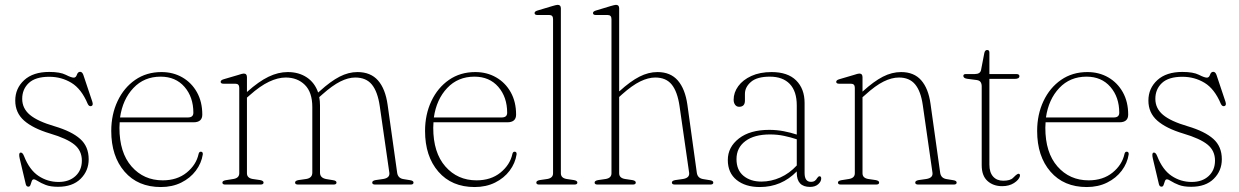

<svg xmlns="http://www.w3.org/2000/svg" viewBox="-20 -744 4996 774"><path d="M216 -10.5Q258.5 -10.5 284.2 -34.2Q310 -58 310 -96.5Q310 -136.5 280 -161Q250 -185.5 182.5 -205.5Q112.5 -226.5 77 -258Q41.5 -289.5 41.5 -338.5Q41.5 -388 77.5 -421Q113.5 -454 178.5 -454Q222.5 -454 245 -442.5Q267.5 -431 277.5 -431Q286 -431 290 -442.8Q294 -454.5 303 -454.5Q311.5 -454.5 316 -442L352 -334.5Q357 -319.5 348.5 -316.5Q339 -313.5 333.5 -325.5Q308 -386 267.8 -410.2Q227.5 -434.5 178.5 -434.5Q123 -434.5 96.2 -409.5Q69.5 -384.5 69.5 -345.5Q69.5 -307 100.5 -281Q131.5 -255 200 -235Q269 -214.5 303.2 -184Q337.5 -153.5 337.5 -102Q337.5 -55.5 305 -23.2Q272.5 9 214 9Q183.5 9 164.2 1.5Q145 -6 133.5 -13.5Q122 -21 116 -21Q110.5 -21 108 -13.8Q105.5 -6.5 103 1Q100.5 8.5 94.5 8.5Q86.5 8.5 84 -1L59.5 -104.5Q54.5 -126 61.5 -128.5Q70.5 -131.5 77 -114.5Q98.5 -59.5 135 -35Q171.5 -10.5 216 -10.5Z M795.5 -282Q795.5 -251 760 -251H462.5Q461.5 -240.5 461.5 -229Q461.5 -128.5 510.5 -72.8Q559.5 -17 636 -17Q694 -17 732.5 -48.2Q771 -79.5 780.5 -123Q782.5 -132.5 789.5 -132.5Q798.5 -132.5 797.5 -121.5Q792 -86 769.5 -56Q747 -26 710.8 -8Q674.5 10 628.5 10Q536 10 482.2 -52Q428.5 -114 428.5 -216Q428.5 -282.5 454 -336.5Q479.5 -390.5 525 -422Q570.5 -453.5 631 -453.5Q678 -453.5 715.2 -432Q752.5 -410.5 774 -372Q795.5 -333.5 795.5 -282ZM627.5 -435Q561 -435 517.8 -389.2Q474.5 -343.5 464 -270.5H737.5Q759.5 -270.5 759.5 -289.5Q759.5 -352.5 723.8 -393.8Q688 -435 627.5 -435Z M975.5 -433V-373L976.5 -374Q1023 -415.5 1062.2 -434.5Q1101.5 -453.5 1140 -453.5Q1184.5 -453.5 1216.8 -432Q1249 -410.5 1262.5 -371L1269.5 -377Q1313 -416.5 1349 -435Q1385 -453.5 1421 -453.5Q1474 -453.5 1503.8 -419.8Q1533.5 -386 1542.5 -322L1581 -48Q1584 -25.5 1606.5 -22L1634 -17.5Q1647 -15.5 1647 -8Q1647 0 1635.5 0H1492.5Q1480.5 0 1480.5 -8Q1480.5 -15.5 1494 -18L1525 -22.5Q1552.5 -27 1549.5 -48L1511 -315.5Q1502.5 -374.5 1479.2 -403Q1456 -431.5 1412 -431.5Q1384 -431.5 1352 -415.5Q1320 -399.5 1279.5 -363.5L1267 -352.5Q1270 -336.5 1270 -319.5V-48Q1270 -26.5 1296 -22L1323.5 -17.5Q1336.5 -15.5 1336.5 -8Q1336.5 0 1324.5 0H1182Q1169.5 0 1169.5 -8Q1169.5 -15.5 1183 -18L1214.5 -22.5Q1239 -26.5 1239 -48V-312.5Q1239 -372 1209 -401.8Q1179 -431.5 1131.5 -431.5Q1100.5 -431.5 1064.5 -414.5Q1028.5 -397.5 986.5 -360L975.5 -350.5V-45.5Q975.5 -26.5 998.5 -22.5L1029 -18Q1042.5 -15.5 1042.5 -8Q1042.5 0 1030 0H888Q876.5 0 876.5 -8Q876.5 -15 889.5 -17.5L921 -22.5Q944.5 -26.5 944.5 -45.5V-390Q944.5 -406.5 929 -406.5H881.5Q869.5 -406.5 869.5 -414Q869.5 -421 881.5 -424.5L941 -442Q948.5 -444.5 954 -446Q959.5 -447.5 962.5 -447.5Q975.5 -447.5 975.5 -433Z M2060.5 -282Q2060.5 -251 2025 -251H1727.5Q1726.5 -240.5 1726.5 -229Q1726.5 -128.5 1775.5 -72.8Q1824.5 -17 1901 -17Q1959 -17 1997.5 -48.2Q2036 -79.5 2045.5 -123Q2047.5 -132.5 2054.5 -132.5Q2063.5 -132.5 2062.5 -121.5Q2057 -86 2034.5 -56Q2012 -26 1975.8 -8Q1939.5 10 1893.5 10Q1801 10 1747.2 -52Q1693.5 -114 1693.5 -216Q1693.5 -282.5 1719 -336.5Q1744.5 -390.5 1790 -422Q1835.5 -453.5 1896 -453.5Q1943 -453.5 1980.2 -432Q2017.5 -410.5 2039 -372Q2060.5 -333.5 2060.5 -282ZM1892.5 -435Q1826 -435 1782.8 -389.2Q1739.5 -343.5 1729 -270.5H2002.5Q2024.5 -270.5 2024.5 -289.5Q2024.5 -352.5 1988.8 -393.8Q1953 -435 1892.5 -435Z M2241 -710.5V-45.5Q2241 -26.5 2264 -22.5L2294 -18Q2307.5 -15.5 2307.5 -8Q2307.5 0 2295.5 0H2153.5Q2142 0 2142 -8Q2142 -15.5 2155.5 -18L2186.5 -22.5Q2209.5 -26.5 2209.5 -45.5V-667Q2209.5 -683.5 2194.5 -683.5H2146.5Q2135 -683.5 2135 -691.5Q2135 -698 2146.5 -701.5L2206.5 -719.5Q2214 -721.5 2219.2 -723Q2224.5 -724.5 2228 -724.5Q2241 -724.5 2241 -710.5Z M2476 -710.5V-376L2478 -377Q2521.5 -416.5 2557.8 -435Q2594 -453.5 2630.5 -453.5Q2683 -453.5 2712.5 -419.5Q2742 -385.5 2751 -322L2789 -48Q2792 -25.5 2815 -22L2842.5 -17.5Q2855.5 -15.5 2855.5 -8Q2855.5 0 2843.5 0H2701Q2688.5 0 2688.5 -8Q2688.5 -15.5 2702 -18L2733.5 -22.5Q2761 -27 2758 -48L2719.5 -315.5Q2711 -374.5 2688 -403Q2665 -431.5 2621.5 -431.5Q2593.5 -431.5 2561 -415.8Q2528.5 -400 2487.5 -363.5L2476 -353V-45.5Q2476 -26.5 2499.5 -22.5L2529.5 -18Q2543 -15.5 2543 -8Q2543 0 2531 0H2389Q2377 0 2377 -8Q2377 -15.5 2391 -18L2422 -22.5Q2445 -26.5 2445 -45.5V-667Q2445 -683.5 2429.5 -683.5H2382Q2370.5 -683.5 2370.5 -691.5Q2370.5 -698 2382 -701.5L2441.5 -719.5Q2449 -721.5 2454.5 -723Q2460 -724.5 2463 -724.5Q2476 -724.5 2476 -710.5Z M2914 -99Q2914 -151 2958.8 -185.8Q3003.5 -220.5 3081 -220.5Q3111.5 -220.5 3139.8 -215Q3168 -209.5 3192 -201.5V-319Q3192 -376 3163.8 -405.5Q3135.5 -435 3083.5 -435Q3032 -435 3007.5 -414Q2983 -393 2983 -365.5V-338.5Q2983 -313.5 2959.5 -313.5Q2949.5 -313.5 2943.5 -321.5Q2937.5 -329.5 2937.5 -342Q2937.5 -371 2956 -396.5Q2974.5 -422 3009 -437.8Q3043.5 -453.5 3090.5 -453.5Q3155.5 -453.5 3189.5 -419.8Q3223.5 -386 3223.5 -329V-46.5Q3223.5 -11 3249 -11Q3259.5 -11 3265.2 -15.5Q3271 -20 3274 -26Q3279.5 -33.5 3283.5 -33.5Q3290.5 -33.5 3290.5 -24.5Q3290.5 -12 3278.2 -1.2Q3266 9.5 3245.5 9.5Q3192 9.5 3192 -47.5V-53Q3130.5 10 3043 10Q2985 10 2949.5 -18.5Q2914 -47 2914 -99ZM2949 -102.5Q2949 -58.5 2977.2 -35.2Q3005.5 -12 3049 -12Q3088.5 -12 3125.5 -28.5Q3162.5 -45 3192 -77V-182.5Q3168 -190.5 3141.2 -196.2Q3114.5 -202 3084 -202Q3020.5 -202 2984.8 -175.2Q2949 -148.5 2949 -102.5Z M3457 -433V-374.5L3458.5 -376Q3502.5 -416 3539 -434.8Q3575.5 -453.5 3612.5 -453.5Q3664.5 -453.5 3693.5 -420.5Q3722.5 -387.5 3731 -326.5L3770 -48Q3773 -25.5 3796 -22L3823.5 -17.5Q3836.5 -15.5 3836.5 -8Q3836.5 0 3824.5 0H3682Q3669.5 0 3669.5 -8Q3669.5 -15.5 3683 -18L3714.5 -22.5Q3742 -27 3739 -48L3700 -320Q3692 -376.5 3669 -404Q3646 -431.5 3604 -431.5Q3574.5 -431.5 3541.8 -415.2Q3509 -399 3468.5 -362L3457 -352V-45.5Q3457 -26.5 3480 -22.5L3510.5 -18Q3524 -15.5 3524 -8Q3524 0 3511.5 0H3369.5Q3358 0 3358 -8Q3358 -15 3371 -17.5L3402.5 -22.5Q3426 -26.5 3426 -45.5V-390Q3426 -406.5 3410.5 -406.5H3363Q3351 -406.5 3351 -414Q3351 -421 3363 -424.5L3422.5 -442Q3430 -444.5 3435.5 -446Q3441 -447.5 3444 -447.5Q3457 -447.5 3457 -433Z M3916.5 -421.5 3878 -426.5Q3863.5 -429 3863.5 -438Q3863.5 -445.5 3873.5 -445.5H3909.5Q3932 -445.5 3935 -462.5L3948 -530Q3950.5 -542.5 3959.5 -542.5Q3968.5 -542.5 3968.5 -532V-445.5H4077Q4089.5 -445.5 4089.5 -437Q4089.5 -426 4070.5 -426H3968.5V-80.5Q3968.5 -49 3983.5 -32.2Q3998.5 -15.5 4024 -15.5Q4053 -15.5 4064 -27.2Q4075 -39 4084 -43.5Q4093.5 -44.5 4091.5 -33.5Q4087.5 -19 4067.8 -6.2Q4048 6.5 4020 6.5Q3984 6.5 3960.8 -14.5Q3937.5 -35.5 3937.5 -78V-396Q3937.5 -406.5 3933 -413.2Q3928.5 -420 3916.5 -421.5Z M4528 -282Q4528 -251 4492.5 -251H4195Q4194 -240.5 4194 -229Q4194 -128.5 4243 -72.8Q4292 -17 4368.5 -17Q4426.5 -17 4465 -48.2Q4503.5 -79.5 4513 -123Q4515 -132.5 4522 -132.5Q4531 -132.5 4530 -121.5Q4524.5 -86 4502 -56Q4479.5 -26 4443.2 -8Q4407 10 4361 10Q4268.5 10 4214.8 -52Q4161 -114 4161 -216Q4161 -282.5 4186.5 -336.5Q4212 -390.5 4257.5 -422Q4303 -453.5 4363.5 -453.5Q4410.5 -453.5 4447.8 -432Q4485 -410.5 4506.5 -372Q4528 -333.5 4528 -282ZM4360 -435Q4293.5 -435 4250.2 -389.2Q4207 -343.5 4196.5 -270.5H4470Q4492 -270.5 4492 -289.5Q4492 -352.5 4456.2 -393.8Q4420.5 -435 4360 -435Z M4784 -10.5Q4826.5 -10.5 4852.2 -34.2Q4878 -58 4878 -96.5Q4878 -136.5 4848 -161Q4818 -185.5 4750.5 -205.5Q4680.5 -226.5 4645 -258Q4609.5 -289.5 4609.5 -338.5Q4609.5 -388 4645.5 -421Q4681.5 -454 4746.5 -454Q4790.5 -454 4813 -442.5Q4835.5 -431 4845.5 -431Q4854 -431 4858 -442.8Q4862 -454.5 4871 -454.5Q4879.5 -454.5 4884 -442L4920 -334.5Q4925 -319.5 4916.5 -316.5Q4907 -313.5 4901.5 -325.5Q4876 -386 4835.8 -410.2Q4795.5 -434.5 4746.5 -434.5Q4691 -434.5 4664.2 -409.5Q4637.5 -384.5 4637.5 -345.5Q4637.5 -307 4668.5 -281Q4699.5 -255 4768 -235Q4837 -214.5 4871.2 -184Q4905.5 -153.5 4905.5 -102Q4905.5 -55.5 4873 -23.2Q4840.5 9 4782 9Q4751.5 9 4732.2 1.5Q4713 -6 4701.5 -13.5Q4690 -21 4684 -21Q4678.5 -21 4676 -13.8Q4673.5 -6.5 4671 1Q4668.5 8.5 4662.5 8.5Q4654.5 8.5 4652 -1L4627.5 -104.5Q4622.5 -126 4629.5 -128.5Q4638.5 -131.5 4645 -114.5Q4666.5 -59.5 4703 -35Q4739.5 -10.5 4784 -10.5Z"/></svg>

Font: Fraunces 72pt Soft Thin
Style: Regular
Weight: 100
Version: Version 1.000;[b76b70a41]